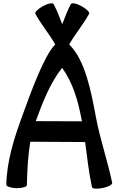

<svg xmlns="http://www.w3.org/2000/svg" viewBox="-20 -1114 736 1157"><path d="M142 1C144 -86 148 -174 163 -260L493 -258C505 -167 515 -76 534 13C536 24 565 26 599 19C633 12 658 -2 656 -13C628 -146 583 -275 558 -408C529 -564 494 -749 399 -844L397 -846C433 -910 482 -966 517 -1031C522 -1040 501 -1061 471 -1077C440 -1094 412 -1099 407 -1089C386 -1051 371 -1009 355 -968C339 -1009 324 -1051 303 -1089C298 -1099 270 -1094 239 -1077C209 -1061 188 -1040 193 -1031C228 -966 277 -910 313 -846C312 -845 311 -845 311 -844C247 -780 168 -565 114 -415C65 -281 21 -144 18 -1C17 9 45 19 80 20C114 20 142 12 142 1ZM196 -385C237 -497 280 -610 354 -705C421 -614 451 -503 472 -392C473 -389 473 -386 474 -383L196 -384Z"/></svg>

Font: Nupuram
Style: Bold
Weight: 700
Designer: Santhosh Thottingal (santhosh.thottingal@gmail.com)
Foundry: SMC
Version: Version 1.000